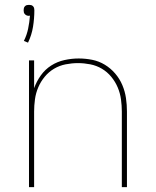

<svg xmlns="http://www.w3.org/2000/svg" viewBox="-20 -768 640 788"><path d="M99 0V-520H120V-406Q130 -434 147.5 -458.5Q165 -483 190 -499Q215 -515 244.5 -521.5Q274 -528 303 -528Q331 -528 358.5 -522.5Q386 -517 410 -502.5Q434 -488 452.5 -466.5Q471 -445 482 -419Q493 -393 497 -365.5Q501 -338 501 -310V0H480V-310Q480 -335 476.5 -360.5Q473 -386 463 -409.5Q453 -433 436.5 -453Q420 -473 398 -486Q376 -499 350.5 -504Q325 -509 300 -509Q275 -509 249.5 -504Q224 -499 202 -486Q180 -473 163.5 -453Q147 -433 137 -409.5Q127 -386 123.5 -360.5Q120 -335 120 -310V0ZM95 -593 78 -600Q90 -624 95.5 -650.5Q101 -677 103 -704Q102 -704 101 -703.5Q100 -703 99 -703Q94 -703 90 -704.5Q86 -706 82.5 -709.5Q79 -713 78 -717Q77 -721 77 -726Q77 -730 78 -734.5Q79 -739 82.5 -742.5Q86 -746 90 -747Q94 -748 99 -748Q104 -748 108 -747Q112 -746 115.5 -742.5Q119 -739 120 -734.5Q121 -730 121 -726Q121 -692 115.5 -658Q110 -624 95 -593Z"/></svg>

Font: Iosevka Thin Extended
Style: Regular
Weight: 100
Width: 7
Monospace: yes
Designer: Belleve Invis
Foundry: Belleve Invis
Version: Version 32.5.0; ttfautohint (v1.8.4)